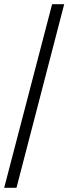

<svg xmlns="http://www.w3.org/2000/svg" viewBox="-20 -780 328 921"><path d="M0 121H59L288 -760H230Z"/></svg>

Font: Noto Serif Balinese
Style: Regular
Weight: 400
Designer: Monotype Design Team
Foundry: Monotype Imaging Inc.
Version: Version 2.005